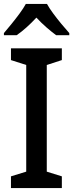

<svg xmlns="http://www.w3.org/2000/svg" viewBox="-21 -961 374 981"><path d="M295 0H35V-60L113 -84V-629L35 -654V-714H295V-654L218 -629V-84L295 -60ZM219 -941Q231 -919 251 -892Q271 -865 292.5 -839Q314 -813 333 -792V-781H266Q243 -798 216.5 -821Q190 -844 165 -871Q113 -815 64 -781H-1V-792Q17 -813 38.5 -839.5Q60 -866 79.5 -892.5Q99 -919 111 -941Z"/></svg>

Font: Noto Sans Kannada SemiCondensed Medium
Style: Regular
Weight: 500
Width: 4
Designer: Jelle Bosma - Monotype Design Team
Foundry: Monotype Imaging Inc.
Version: Version 2.005; ttfautohint (v1.8.4.7-5d5b)